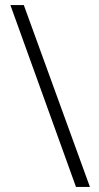

<svg xmlns="http://www.w3.org/2000/svg" viewBox="-20 -736 391 758"><path d="M74 -716H21L280 2H335Z"/></svg>

Font: Noto Sans Bengali ExtraCondensed Light
Style: Regular
Weight: 300
Width: 2
Designer: Joana Ranito - Universal Thirst; Jelle Bosma - Monotype Design Team
Foundry: Universal Thirst ehf.
Version: Version 3.000